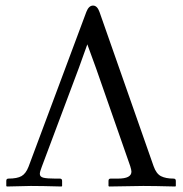

<svg xmlns="http://www.w3.org/2000/svg" viewBox="-20 -678 665 699"><path d="M132.3 -71.3Q125 -52.7 125 -44.9Q125 -34.2 138.2 -31Q151.4 -27.8 180.2 -27.8H197.8Q206.1 -27.8 206.1 -19.5V-1L204.1 1Q131.3 -1 92.3 -1L4.9 1L2.9 -1V-19.5Q2.9 -27.8 10.7 -27.8Q42.5 -27.8 58.3 -36.9Q74.2 -45.9 84 -71.3L294.4 -634.8Q303.2 -657.7 318.8 -657.7Q334 -657.7 342.3 -634.3L539.1 -73.2Q548.8 -45.4 566.2 -36.6Q583.5 -27.8 611.8 -27.8Q620.1 -27.8 620.1 -19.5V-1L618.2 1Q540.5 -1 501.5 -1L377 1L375 -1V-19.5Q375 -27.8 382.8 -27.8H409.7Q458.5 -27.8 458.5 -53.2Q458.5 -59.1 454.1 -73.2L329.6 -429.7L297.9 -516.6L267.6 -432.1Z"/></svg>

Font: Libertinage
Style: b
Weight: 400
Designer: OSP
Foundry: OSP
Version: Version 1.0; 2008; OFL relea